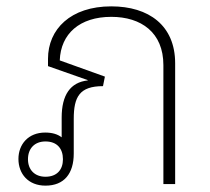

<svg xmlns="http://www.w3.org/2000/svg" viewBox="-20 -579 660 604"><path d="M123 5C182 5 212 -33 212 -96V-205C212 -274 230 -308 304 -308L310 -338L168 -389C171 -473 231 -526 330 -526C424 -526 494 -477 494 -374V0H531V-380C531 -499 448 -559 330 -559C202 -559 131 -487 131 -394V-371L256 -327V-326C201 -320 174 -280 174 -209V-147C161 -157 144 -162 122 -162C69 -162 38 -125 38 -79C38 -32 69 5 123 5ZM123 -23C89 -23 68 -45 68 -78C68 -112 89 -134 123 -134C159 -134 178 -112 178 -78C178 -45 159 -23 123 -23Z"/></svg>

Font: Noto Sans Thai Looped ExtraLight
Style: Regular
Weight: 200
Designer: Sasikarn Vongin, Ben Mitchell
Foundry: The Fontpad Ltd
Version: Version 1.001